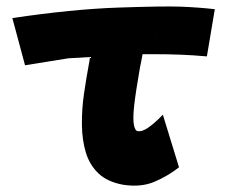

<svg xmlns="http://www.w3.org/2000/svg" viewBox="-20 -562 741 606"><path d="M471 -440H472Q472 -442 471 -440ZM430 -391Q426 -368 422 -350Q408 -270 403.5 -229Q399 -188 402.5 -168.5Q406 -149 415 -148Q430 -146 450.5 -161Q471 -176 494 -200L545 -34Q511 -7 468 11.5Q425 30 368 21Q319 12 291 -14.5Q263 -41 251 -80.5Q239 -120 238.5 -168.5Q238 -217 245 -265.5Q252 -314 262 -368Q263 -376 264 -382L196 -378Q138 -369 59 -356L19 -505Q208 -533 351.5 -538Q495 -543 549.5 -541Q604 -539 658 -533L633 -384Q588 -388 548 -389.5Q508 -391 462 -391Z"/></svg>

Font: KN Bobohei
Style: Bold
Weight: 700
Designer: Kingnam Type Foundry
Version: Version 1.710;March 18, 2023